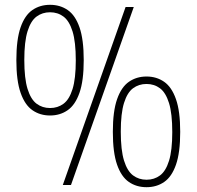

<svg xmlns="http://www.w3.org/2000/svg" viewBox="-20 -769 817 798"><path d="M188 -289Q146.5 -289 115 -310.8Q83.5 -332.5 65.8 -382.8Q48 -433 48 -519Q48 -605 65.5 -655.2Q83 -705.5 114.5 -727.2Q146 -749 188 -749Q230 -749 261.5 -727.2Q293 -705.5 310.5 -655.2Q328 -605 328 -519Q328 -433 310.2 -382.8Q292.5 -332.5 261 -310.8Q229.5 -289 188 -289ZM241 0 502 -740H536L275 0ZM188 -320Q220 -320 244 -337.8Q268 -355.5 281.5 -398.8Q295 -442 295 -518Q295 -595 281.5 -638.5Q268 -682 244 -700Q220 -718 188 -718Q156 -718 132 -700.2Q108 -682.5 94.5 -639.2Q81 -596 81 -520Q81 -443 94.5 -399.5Q108 -356 132 -338Q156 -320 188 -320ZM589 9Q547 9 515.5 -12.8Q484 -34.5 466.5 -84.8Q449 -135 449 -221Q449 -307 466.8 -357.2Q484.5 -407.5 516 -429.2Q547.5 -451 589 -451Q630.5 -451 662 -429.2Q693.5 -407.5 711.2 -357.2Q729 -307 729 -221Q729 -135 711.5 -84.8Q694 -34.5 662.5 -12.8Q631 9 589 9ZM589 -22Q621 -22 645 -39.8Q669 -57.5 682.5 -100.8Q696 -144 696 -220Q696 -297 682.5 -340.5Q669 -384 645 -402Q621 -420 589 -420Q557 -420 533 -402.2Q509 -384.5 495.5 -341.2Q482 -298 482 -222Q482 -145 495.5 -101.5Q509 -58 533 -40Q557 -22 589 -22Z"/></svg>

Font: Encode Sans Condensed Thin
Style: Regular
Weight: 100
Width: 3
Designer: Multiple Designers
Foundry: Impallari Type
Version: Version 3.000; ttfautohint (v1.8.3) -l 8 -r 50 -G 200 -x 14 